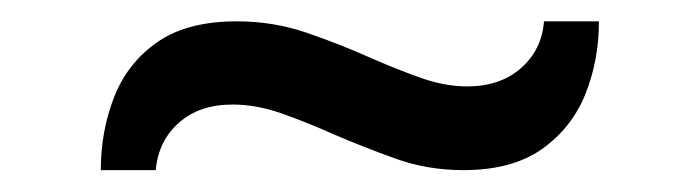

<svg xmlns="http://www.w3.org/2000/svg" viewBox="-20 -432 656 180"><path d="M414.5 -272.5Q381 -272.5 351 -283.2Q321 -294 293 -306Q268.5 -317 244.5 -325.5Q220.5 -334 198 -334Q167 -334 147.8 -317Q128.5 -300 126 -272.5H74.5Q74.5 -309 87 -341Q99.5 -373 127.5 -392.5Q155.5 -412 202 -412Q236.5 -412 267.8 -401.2Q299 -390.5 328 -377.5Q352 -367 374.5 -359Q397 -351 418 -351Q449 -351 468.5 -368.2Q488 -385.5 490 -412H541.5Q541.5 -375.5 528.8 -343.8Q516 -312 488 -292.2Q460 -272.5 414.5 -272.5Z"/></svg>

Font: Overpass Mono Light
Style: Regular
Weight: 400
Monospace: yes
Version: Version 4.000